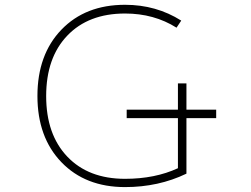

<svg xmlns="http://www.w3.org/2000/svg" viewBox="-20 -762 1040 794"><path d="M503.9 -273.4V-308.6H715.8V-417H751V-308.6H874V-273.4H751V-43.9Q635.7 11.7 497.1 11.7Q333 11.7 233.9 -91.3Q134.8 -194.3 134.8 -365.2Q134.8 -536.1 233.9 -639.2Q333 -742.2 497.1 -742.2Q626 -742.2 729.5 -676.8L710 -647.5Q617.2 -706.1 497.1 -706.1Q345.7 -706.1 258.3 -614.7Q170.9 -523.4 170.9 -364.7Q170.9 -206.1 258.3 -114.3Q345.7 -22.5 497.1 -22.5Q621.1 -22.5 715.8 -66.4V-273.4Z"/></svg>

Font: GenEi Gothic M ExtraLight
Style: Regular
Weight: 200
Designer: o_tamon (Modified); [Source Han Sans]
Ryoko NISHIZUKA  (kana & ideographs); Paul D. Hunt (Latin, Greek & Cyrillic); Wenl
Version: Version 1.1a;Original Version 1.004